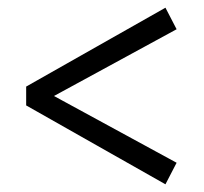

<svg xmlns="http://www.w3.org/2000/svg" viewBox="-20 -551 530 499"><path d="M48 -277V-326L410 -531L439 -475L101 -291V-312L439 -128L410 -72Z"/></svg>

Font: Lisu Bosa Medium
Style: Regular
Weight: 500
Designer: David Morse, Annie Olsen, Victor Gaultney, Frank Grießhammer (Latin)
Foundry: SIL International
Version: Version 2.000